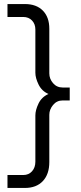

<svg xmlns="http://www.w3.org/2000/svg" viewBox="-20 -750 400 950"><path d="M17 180V116H95Q122 116 138.5 97.5Q155 79 155 50V-179Q155 -205 170.5 -237.5Q186 -270 220 -285Q187 -299 171 -331.5Q155 -364 155 -390V-604Q155 -631 138.5 -648.5Q122 -666 95 -666H17V-730H103Q160 -730 192 -697.5Q224 -665 224 -608V-387Q224 -360 242.5 -338.5Q261 -317 290 -317H325V-253H290Q261 -253 242.5 -230.5Q224 -208 224 -182V52Q224 112 192 146Q160 180 103 180Z"/></svg>

Font: MuseoModerno Light
Style: Regular
Weight: 300
Designer: Pablo Cosgaya, Héctor Gatti, Marcela Romero, and the Authors of The MuseoModerno Project.
Foundry: Omnibus-Type Team
Version: Version 1.001